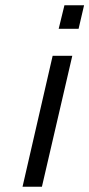

<svg xmlns="http://www.w3.org/2000/svg" viewBox="-20 -713 341 733"><path d="M280 -603 301 -693H226L204 -603ZM140 0 256 -500H181L66 0Z"/></svg>

Font: RazerF5
Style: Italic
Weight: 400
Foundry: Razer Inc.
Version: Version 2